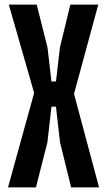

<svg xmlns="http://www.w3.org/2000/svg" viewBox="-20 -820 468 840"><path d="M15 0 129.4 -413.5 18.4 -800H140.6L187.8 -612.5L205.1 -463.6H224.9L242.2 -612.5L287.8 -800H410L303.8 -409.4L413.4 0H291.2L242.6 -197.3L224.9 -353.3H205.1L187.4 -197.3L137.2 0Z"/></svg>

Font: Big Shoulders Display SC Thin
Style: Regular
Weight: 100
Designer: Patric King
Foundry: XO Type Co
Version: Version 2.002